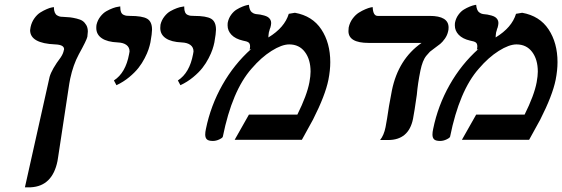

<svg xmlns="http://www.w3.org/2000/svg" viewBox="-20 -589 2369 809"><path d="M85 200.2 189 -265.1Q198.2 -297.4 235.8 -347.2Q246.6 -363.3 249 -377.9Q250 -378.9 250 -381.8Q250 -400.4 212.9 -401.9Q106.9 -406.2 106.9 -461.9Q106.9 -465.3 108.9 -475.1Q113.3 -495.6 124.8 -511.7Q136.2 -527.8 149.9 -536.4Q163.6 -544.9 176.8 -550.5Q189.9 -556.2 198.2 -557.6L207 -559.1Q207 -545.4 210.7 -536.6Q214.4 -527.8 220.7 -524.2Q227.1 -520.5 232.2 -519.3Q237.3 -518.1 244.1 -518.1Q264.2 -517.1 275.4 -515.9Q286.6 -514.6 303 -510.7Q319.3 -506.8 328.1 -500.7Q336.9 -494.6 343.5 -483.4Q350.1 -472.2 350.1 -456.1Q350.1 -449.7 348.1 -434.1Q345.2 -419.9 312 -359.9Q288.1 -315.4 275.9 -257.8Q275.4 -254.4 273.9 -247.1Q272.5 -240.7 272 -236.8L225.1 71.8Q224.1 77.1 222.2 89.8Q200.7 195.3 109.9 200.2Z M470.7 -230 460 -250Q509.3 -281.7 523.9 -360.8Q525.9 -368.7 525.9 -372.1Q525.9 -389.6 512.9 -399.4Q500 -409.2 476.6 -410.2Q432.1 -412.1 409.2 -427.7Q385.7 -443.4 385.7 -471.2Q385.7 -480 386.7 -484.9Q391.1 -503.9 402.8 -519Q414.6 -534.2 428.5 -542Q442.4 -549.8 455.8 -554.7Q469.2 -559.6 478 -560.5L486.8 -562V-558.1Q486.8 -545.4 490.2 -537.6Q493.7 -529.8 500.5 -526.6Q507.3 -523.4 512.9 -522.7Q518.6 -522 527.8 -522Q579.6 -522 600.1 -510Q620.6 -498 620.6 -463.9Q620.6 -448.7 613.8 -410.2Q610.8 -396 605.7 -380.6Q600.6 -365.2 589.6 -343.8Q578.6 -322.3 563.5 -303Q548.3 -283.7 524.2 -263.7Q500 -243.7 470.7 -230Z M740.2 -230 729.5 -250Q778.8 -281.7 793.5 -360.8Q795.4 -368.7 795.4 -372.1Q795.4 -389.6 782.5 -399.4Q769.5 -409.2 746.1 -410.2Q701.7 -412.1 678.7 -427.7Q655.3 -443.4 655.3 -471.2Q655.3 -480 656.2 -484.9Q660.6 -503.9 672.4 -519Q684.1 -534.2 698 -542Q711.9 -549.8 725.3 -554.7Q738.8 -559.6 747.6 -560.5L756.3 -562V-558.1Q756.3 -545.4 759.8 -537.6Q763.2 -529.8 770 -526.6Q776.9 -523.4 782.5 -522.7Q788.1 -522 797.4 -522Q849.1 -522 869.6 -510Q890.1 -498 890.1 -463.9Q890.1 -448.7 883.3 -410.2Q880.4 -396 875.2 -380.6Q870.1 -365.2 859.1 -343.8Q848.1 -322.3 833 -303Q817.9 -283.7 793.7 -263.7Q769.5 -243.7 740.2 -230Z M1196.8 -530.8 1222.7 -535.2Q1296.4 -522 1334 -465.1Q1371.6 -408.2 1371.6 -327.1Q1371.6 -293 1363.8 -252.9Q1350.6 -187 1298.8 -85L1252 0H968.8L1028.8 -106H1232.9Q1273.4 -187.5 1283.7 -242.2Q1288.6 -269 1288.6 -287.1Q1288.6 -338.4 1264.6 -370.1Q1240.7 -401.9 1198.7 -401.9Q1167.5 -401.9 1124 -374.5Q1080.6 -347.2 1040 -299.8Q958 -207 918.9 -13.2Q918 -8.3 904.3 -1.7Q890.6 4.9 877 4.9Q858.9 4.9 851.8 -1.7Q844.7 -8.3 844.7 -22Q844.7 -32.7 847.7 -45.9Q867.7 -144 917 -231.2Q966.3 -318.4 1038.6 -382.8L1031.7 -379.9Q1033.7 -385.7 1033.7 -394Q1033.7 -405.3 1027.1 -410.2Q1020.5 -415 1002.9 -418Q971.7 -425.3 955.3 -442.4Q939 -459.5 939 -481.9Q939 -491.2 939.9 -495.1Q943.8 -513.2 954.3 -527.3Q964.8 -541.5 977.1 -548.8Q989.3 -556.2 1001.2 -561Q1013.2 -565.9 1021 -567.4L1028.8 -568.8Q1029.8 -557.1 1033 -549.1Q1036.1 -541 1041 -537.4Q1045.9 -533.7 1049.3 -532.2Q1052.7 -530.8 1057.6 -529.8Q1068.8 -528.8 1076.2 -527.6Q1083.5 -526.4 1093 -523.7Q1102.5 -521 1108.4 -517.3Q1114.3 -513.7 1118.4 -507.3Q1122.6 -501 1122.6 -492.2Q1122.6 -486.8 1121.6 -482.9Q1120.1 -472.7 1115.7 -463.9L1116.7 -464.8L1114.7 -459Q1113.3 -455.1 1112.8 -452.1Q1110.8 -438.5 1110.8 -431.2Q1179.2 -472.7 1196.8 -530.8Z M1751.5 -292Q1740.2 -236.3 1736.3 -189.9Q1726.1 -117.7 1720.2 -87.9Q1702.1 1 1615.2 1H1605.5H1581.5Q1597.7 -19 1604.5 -53.2Q1610.4 -83 1619.1 -142.1Q1619.6 -145.5 1631.3 -208Q1658.2 -339.8 1756.3 -408.2H1533.2Q1448.2 -408.2 1448.2 -458Q1448.2 -467.3 1449.2 -473.1Q1453.6 -494.1 1465.8 -510.5Q1478 -526.9 1491.9 -535.6Q1505.9 -544.4 1519.3 -550Q1532.7 -555.7 1541.5 -557.6L1550.3 -559.1Q1551.8 -522 1571.3 -522H1790.5Q1870.1 -522 1870.1 -473.1Q1870.1 -462.9 1868.2 -457Q1864.7 -440.4 1854.5 -426Q1844.2 -411.6 1835 -404.1Q1825.7 -396.5 1808.1 -383.8Q1797.4 -376 1791.5 -371.1Q1785.6 -365.2 1776.9 -354.7Q1768.1 -344.2 1762 -328.6Q1755.9 -313 1751.5 -292Z M2154.3 -530.8 2180.2 -535.2Q2253.9 -522 2291.5 -465.1Q2329.1 -408.2 2329.1 -327.1Q2329.1 -293 2321.3 -252.9Q2308.1 -187 2256.3 -85L2209.5 0H1926.3L1986.3 -106H2190.4Q2231 -187.5 2241.2 -242.2Q2246.1 -269 2246.1 -287.1Q2246.1 -338.4 2222.2 -370.1Q2198.2 -401.9 2156.2 -401.9Q2125 -401.9 2081.5 -374.5Q2038.1 -347.2 1997.6 -299.8Q1915.5 -207 1876.5 -13.2Q1875.5 -8.3 1861.8 -1.7Q1848.1 4.9 1834.5 4.9Q1816.4 4.9 1809.3 -1.7Q1802.2 -8.3 1802.2 -22Q1802.2 -32.7 1805.2 -45.9Q1825.2 -144 1874.5 -231.2Q1923.8 -318.4 1996.1 -382.8L1989.3 -379.9Q1991.2 -385.7 1991.2 -394Q1991.2 -405.3 1984.6 -410.2Q1978 -415 1960.4 -418Q1929.2 -425.3 1912.8 -442.4Q1896.5 -459.5 1896.5 -481.9Q1896.5 -491.2 1897.5 -495.1Q1901.4 -513.2 1911.9 -527.3Q1922.4 -541.5 1934.6 -548.8Q1946.8 -556.2 1958.7 -561Q1970.7 -565.9 1978.5 -567.4L1986.3 -568.8Q1987.3 -557.1 1990.5 -549.1Q1993.7 -541 1998.5 -537.4Q2003.4 -533.7 2006.8 -532.2Q2010.3 -530.8 2015.1 -529.8Q2026.4 -528.8 2033.7 -527.6Q2041 -526.4 2050.5 -523.7Q2060.1 -521 2065.9 -517.3Q2071.8 -513.7 2075.9 -507.3Q2080.1 -501 2080.1 -492.2Q2080.1 -486.8 2079.1 -482.9Q2077.6 -472.7 2073.2 -463.9L2074.2 -464.8L2072.3 -459Q2070.8 -455.1 2070.3 -452.1Q2068.4 -438.5 2068.4 -431.2Q2136.7 -472.7 2154.3 -530.8Z"/></svg>

Font: Linux Libertine G
Style: Semibold Italic
Weight: 600
Italic angle: -11.5°
Designer: Philipp H. Poll
Foundry: Philipp H. Poll
Version: Version 5.1.1